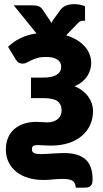

<svg xmlns="http://www.w3.org/2000/svg" viewBox="-20 -680 486 902"><path d="M291 -514Q319 -505.5 341 -492.2Q363 -479 378 -462Q393 -445 400.8 -425.2Q408.5 -405.5 408.5 -384.5Q408.5 -370 404.5 -354.8Q400.5 -339.5 391.5 -324.8Q382.5 -310 367.5 -297.2Q352.5 -284.5 330.5 -275Q352 -266 368.2 -253.2Q384.5 -240.5 395.2 -225.2Q406 -210 411.5 -193Q417 -176 417 -158.5Q417 -123.5 403.8 -93.8Q390.5 -64 365.2 -42.2Q340 -20.5 303.2 -8.2Q266.5 4 219.5 4Q201.5 4 183.5 2.8Q165.5 1.5 155.5 1.5Q144 1.5 137 5.2Q130 9 130 20.5Q130 34.5 140.2 39.2Q150.5 44 169.5 44Q180 44 194 43.2Q208 42.5 223.5 41.5Q239 40.5 253.8 39.8Q268.5 39 280.5 39Q319.5 39 345.5 48.2Q371.5 57.5 386.8 73.8Q402 90 408.5 112.5Q415 135 415 161.5Q415 168 414.2 175Q413.5 182 410 188Q406.5 194 399.8 197.8Q393 201.5 380.5 201.5H336Q334.5 178 320.5 169.2Q306.5 160.5 275 160.5Q252 160.5 229 163Q206 165.5 183 165.5Q146.5 165.5 114.5 156.2Q82.5 147 58.8 128.8Q35 110.5 21.2 83.5Q7.5 56.5 7.5 21.5Q7.5 -6 16.5 -29.5Q25.5 -53 43.5 -70.2Q61.5 -87.5 88.5 -97.5Q115.5 -107.5 151 -107.5Q164.5 -107.5 179.5 -106.2Q194.5 -105 203.5 -105Q219.5 -105 232 -109.8Q244.5 -114.5 252.8 -122Q261 -129.5 265.2 -139.5Q269.5 -149.5 269.5 -160Q269.5 -190 250.2 -204.5Q231 -219 184 -219H125.5V-315.5H184Q225.5 -315.5 246.5 -329Q267.5 -342.5 267.5 -366Q267.5 -388.5 249 -400.5Q230.5 -412.5 196 -412.5Q172 -412.5 155.5 -407.5Q139 -402.5 127 -396.8Q115 -391 105.8 -386Q96.5 -381 87 -381Q76.5 -381 69 -385Q61.5 -389 53 -402L18 -460Q42.5 -484 75 -500.2Q107.5 -516.5 151.5 -523L44.5 -655H132.5Q149 -655 160 -651.2Q171 -647.5 179.5 -636L203.5 -600Q208 -594 212.8 -587Q217.5 -580 221.5 -572Q230 -588.5 239.5 -600L265 -635Q274 -647 290.5 -653.8Q307 -660.5 328.5 -660.5Q343 -660.5 355.5 -657.8Q368 -655 379.5 -651V-582.5H372Q358.5 -582.5 351 -575.8Q343.5 -569 338 -563Z"/></svg>

Font: Lato
Style: Regular
Weight: 900
Designer: Lukasz Dziedzic with Adam Twardoch and Botio Nikoltchev
Foundry: tyPoland Lukasz Dziedzic
Version: Version 2.010; 2014-09-01; http://www.latofonts.com/; ttfaut